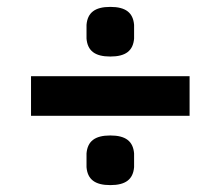

<svg xmlns="http://www.w3.org/2000/svg" viewBox="-20 -576 640 557"><path d="M300 -412C345 -412 366 -429 369 -464V-504C366 -539 345 -556 300 -556C255 -556 234 -539 231 -504V-464C234 -429 255 -412 300 -412ZM70 -240H530V-355H70ZM231 -91C234 -56 255 -39 300 -39C345 -39 366 -56 369 -91V-131C366 -166 345 -183 300 -183C255 -183 234 -166 231 -131Z"/></svg>

Font: Kreadon Extra Bold
Style: Regular
Weight: 800
Designer: kohakuno
Foundry: StudioGnu
Version: Version 1.000;Glyphs 3.1.2 (3151)